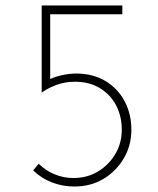

<svg xmlns="http://www.w3.org/2000/svg" viewBox="-20 -672 575 700"><path d="M251 8Q207 8 168 -7.5Q129 -23 101 -51L121 -75Q145 -51 178 -37Q211 -23 247 -23Q299 -23 338.5 -47.5Q378 -72 401 -111.5Q424 -151 424 -199Q424 -248 403.5 -287.5Q383 -327 344.5 -350.5Q306 -374 253 -374Q217 -374 186 -362.5Q155 -351 133 -335H132V-652H426V-620H163V-372L156 -380Q175 -391 204 -397.5Q233 -404 260 -404Q321 -403 365.5 -376Q410 -349 434.5 -302.5Q459 -256 459 -199Q459 -142 431.5 -95Q404 -48 357.5 -20Q311 8 251 8Z"/></svg>

Font: Josefin Sans Thin ExtraLight
Style: Regular
Weight: 250
Version: Version 2.001